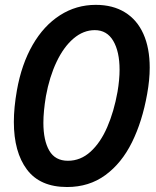

<svg xmlns="http://www.w3.org/2000/svg" viewBox="-20 -755 640 790"><path d="M37 -253.5Q37 -312 49.5 -383Q68.5 -490.5 114.2 -570Q160 -649.5 226.8 -692.2Q293.5 -735 374 -735Q444.5 -735 494.2 -704.2Q544 -673.5 570 -615.5Q596 -557.5 596 -476.5Q596 -426.5 585.5 -368.5Q565.5 -255.5 523 -169.5Q480.5 -83.5 413.5 -34.5Q346.5 14.5 256 14.5Q145 14.5 91 -57.2Q37 -129 37 -253.5ZM463.5 -377Q472 -427 472 -468Q472 -542.5 446 -586.8Q420 -631 370 -631Q323 -631 282.5 -596.5Q242 -562 212.8 -500.5Q183.5 -439 169 -359.5Q158.5 -296.5 158.5 -250Q158.5 -177 182.8 -135.2Q207 -93.5 259.5 -93.5Q311.5 -93.5 352.5 -130.8Q393.5 -168 421.2 -232Q449 -296 463.5 -377Z"/></svg>

Font: JuliaMono SemiBoldItalic
Style: Regular
Weight: 600
Italic angle: -9°
Monospace: yes
Designer: cormullion
Foundry: corm
Version: Version 0.049; ttfautohint (v1.8.4)